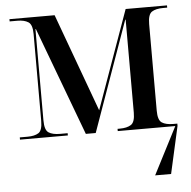

<svg xmlns="http://www.w3.org/2000/svg" viewBox="-53 -589 847 851"><g transform="rotate(-5 370.5 -163.0)"><path d="M20 0V-10H55Q86 -10 103.5 -21Q121 -32 121 -75V-461Q121 -503 103 -514.5Q85 -526 55 -526H20V-536H221L381 -99L537 -536H721V-526H703Q670 -526 652.5 -514.5Q635 -503 635 -460V-75Q635 -33 652.5 -21.5Q670 -10 703 -10H721V0L674 210H603L711 0H455V-10H465Q497 -10 515 -21.5Q533 -33 533 -75V-489H531L357 0H313L133 -482H131V-76Q131 -33 148.5 -21.5Q166 -10 199 -10H233V0Z"/></g></svg>

Font: Noto Serif Display SemiCondensed Medium
Style: Regular
Weight: 500
Width: 4
Designer: Monotype Design Team
Foundry: Monotype Imaging Inc.
Version: Version 2.009